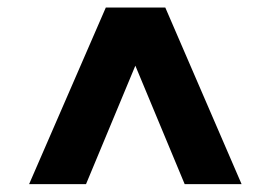

<svg xmlns="http://www.w3.org/2000/svg" viewBox="-20 -642 713 506"><path d="M336.7 -468.9 206.7 -156.7H56.7L258.9 -622.2H415.6L616.7 -156.7H466.7Z"/></svg>

Font: Paperlogy 9 Black
Style: Regular
Weight: 900
Designer: redesigned by Lee Juim, glyphs from Gmarket Sans & Montserrat
Foundry: PT&
Version: Version 1.001